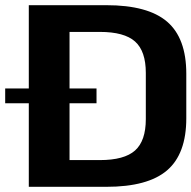

<svg xmlns="http://www.w3.org/2000/svg" viewBox="-39 -720 738 740"><path d="M72 -700H371Q531 -700 605 -636.5Q679 -573 679 -436V-264Q679 -127 605 -63.5Q531 0 371 0H72ZM196 -103H346Q440 -103 481.5 -140Q523 -177 523 -261V-439Q523 -523 481.5 -560Q440 -597 346 -597H196L229 -674V-25ZM333 -379V-322H-19V-379Z"/></svg>

Font: Pathway Extreme 72pt
Style: Bold
Weight: 700
Designer: Eduardo Rodriguez Tunni
Foundry: Eduardo Rodriguez Tunni
Version: Version 1.001;gftools[0.9.26]